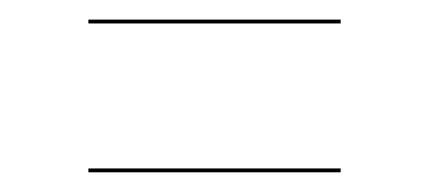

<svg xmlns="http://www.w3.org/2000/svg" viewBox="-20 -428 434 194"><path d="M69.3 -404.3V-408.2H324.2V-404.3ZM69.3 -253.9V-257.8H324.2V-253.9Z"/></svg>

Font: Fira Sans Compressed Four
Style: Regular
Weight: 100
Width: 1
Designer: Carrois Corporate & Edenspiekermann AG
Foundry: Carrois Corporate GbR & Edenspiekermann AG
Version: Version 4.203;PS 004.203;hotconv 1.0.88;makeotf.lib2.5.64775